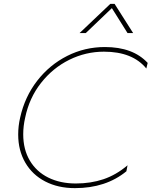

<svg xmlns="http://www.w3.org/2000/svg" viewBox="-20 -957 783 992"><path d="M550 -937H572L668 -786H639L558 -915L423 -786H391ZM74 -262Q74 -306 84 -349Q108 -457 172 -539.5Q236 -622 327 -668Q418 -714 522 -714Q667 -714 743 -632L736 -603Q665 -690 517 -690Q423 -690 338 -648Q253 -606 192 -528.5Q131 -451 110 -349Q100 -306 100 -263Q100 -185 134 -127.5Q168 -70 229.5 -39.5Q291 -9 372 -9Q449 -9 514.5 -31Q580 -53 639 -103L633 -72Q527 15 367 15Q280 15 213.5 -19.5Q147 -54 110.5 -117Q74 -180 74 -262Z"/></svg>

Font: Prompt Thin
Style: Italic
Weight: 250
Italic angle: -12°
Designer: Katatrad Team
Foundry: CadsonDemak
Version: Version 1.001